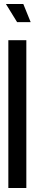

<svg xmlns="http://www.w3.org/2000/svg" viewBox="-20 -935 195 955"><path d="M21.5 0H111V-735H21.5ZM65 -825H132.5L96 -915H9.5Z"/></svg>

Font: League Gothic SemiCondensed
Style: Regular
Weight: 400
Width: 4
Designer: The League of Moveable Type
Version: Version 1.600; ttfautohint (v1.8.3)